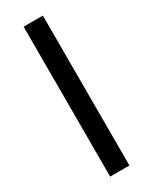

<svg xmlns="http://www.w3.org/2000/svg" viewBox="-260 -902 914 1148"><g transform="rotate(-30 197.5 -327.5)"><path d="M131 190H264V-845H131Z"/></g></svg>

Font: Mluvka
Style: Bold
Weight: 700
Designer: Modified by Jiří Krblich, Original typeface by Gumpita Rahayu
Foundry: Gumpita Rahayu & Jiří Krblich
Version: Version 2.000;Glyphs 3.1.1 (3134)